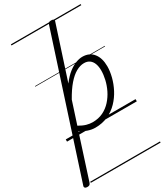

<svg xmlns="http://www.w3.org/2000/svg" viewBox="-365 -1007 1301 1513"><g transform="rotate(-30 285.0 -250.0)"><path d="M-40 390Q-54 390 -60.5 383Q-67 376 -63 365L338 -869Q342 -881 348 -885.5Q354 -890 368 -890Q384 -890 390.5 -884.5Q397 -879 393 -867L238 -391Q275 -440 310.5 -467.5Q346 -495 378.5 -507Q411 -519 438 -519Q501 -519 536.5 -475Q572 -431 572 -355Q572 -311 559 -260Q546 -209 520.5 -160Q495 -111 456.5 -71Q418 -31 366 -7Q314 17 249 17Q217 17 183 5.5Q149 -6 119 -26L-9 371Q-13 381 -19.5 385.5Q-26 390 -40 390ZM133 -68Q169 -47 197.5 -39Q226 -31 252 -31Q306 -31 348 -51.5Q390 -72 421.5 -107Q453 -142 473.5 -184Q494 -226 504 -269.5Q514 -313 514 -351Q514 -387 504 -413.5Q494 -440 474 -454.5Q454 -469 424 -469Q389 -469 351.5 -448Q314 -427 275.5 -382.5Q237 -338 198 -268ZM0 365H635V375H0ZM0 -20H635V0H0ZM0 -505H635V-500H0ZM0 -885H635V-875H0Z"/></g></svg>

Font: Playwrite DK Uloopet Guides
Style: Regular
Weight: 400
Designer: Veronika Burian, José Scaglione
Foundry: TypeTogether
Version: Version 1.003